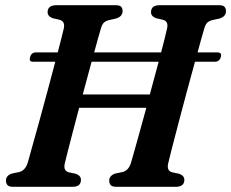

<svg xmlns="http://www.w3.org/2000/svg" viewBox="-20 -720 891 740"><path d="M229.5 -89.5Q223.5 -62 244.5 -56L273 -50Q292 -42.5 292 -27Q292 0 259.5 0H30.5Q14.5 0 8.8 -6.5Q3 -13 3 -23.5Q2.5 -33.5 9 -40.8Q15.5 -48 25.5 -51L54 -57Q77.5 -63 87 -93Q93 -115 105.2 -158.5Q117.5 -202 132.8 -257.5Q148 -313 163.8 -371.8Q179.5 -430.5 193 -482H107.5Q90.5 -482 96 -500Q101 -518 118.5 -518H202.5Q210.5 -548 216.5 -572Q222.5 -596 226 -611Q231.5 -637 210.5 -643.5L182.5 -650Q163.5 -657.5 163.5 -673Q163.5 -700 198 -700H425.5Q441.5 -700 447 -693.8Q452.5 -687.5 452.5 -677.5Q452.5 -657 428.5 -649L398 -642Q386 -638.5 379.5 -631.8Q373 -625 368.5 -609Q364 -594.5 357.5 -571Q351 -547.5 343 -518H601Q608.5 -548 614.8 -572Q621 -596 624 -611Q630 -637 609 -643.5L581 -650Q562 -657.5 562 -673Q562 -700 596 -700H824Q840 -700 845.5 -693.5Q851 -687 851 -677Q851 -657 827.5 -649L796.5 -642Q784.5 -638.5 778 -631.8Q771.5 -625 767 -609Q762.5 -594.5 756 -571Q749.5 -547.5 741.5 -518H818Q836.5 -518 831 -500Q826 -482 808 -482H731.5Q716.5 -428 700 -366.5Q683.5 -305 668.5 -247.8Q653.5 -190.5 642.5 -148Q631.5 -105.5 628 -89.5Q622 -62 643 -56L671.5 -50Q690.5 -42.5 690.5 -27Q690.5 0 657.5 0H428.5Q412.5 0 406.8 -6.5Q401 -13 401 -23.5Q400.5 -33.5 407 -40.5Q413.5 -47.5 423.5 -51L452.5 -57Q476 -63 485 -93Q493 -119.5 509 -177.8Q525 -236 544 -304.5H285Q272 -255.5 260.5 -211.2Q249 -167 240.8 -135Q232.5 -103 229.5 -89.5ZM299 -356H557.5Q566.5 -389 575 -421Q583.5 -453 591.5 -482H333Q317 -424 299 -356Z"/></svg>

Font: Fraunces 72pt S050 SemiBold
Style: Italic
Weight: 600
Italic angle: -16°
Version: Version 1.000; ttfautohint (v1.8.3)